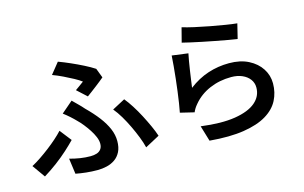

<svg xmlns="http://www.w3.org/2000/svg" viewBox="-101 -1068 2201 1389"><g transform="rotate(-15 1000.0 -373.5)"><path d="M478 -557Q497 -570 514.5 -583Q532 -596 543 -604Q522 -620 488 -638.5Q454 -657 415.5 -675.5Q377 -694 339 -708L405 -790Q446 -775 492.5 -754.5Q539 -734 583.5 -711.5Q628 -689 660 -668L687 -597Q678 -589 661 -575.5Q644 -562 624 -546.5Q604 -531 584.5 -516.5Q565 -502 550 -491ZM302 -91Q342 -80 380.5 -74Q419 -68 458 -68Q483 -68 503.5 -74.5Q524 -81 536 -97Q548 -113 548 -138Q548 -162 536.5 -189.5Q525 -217 507 -244.5Q489 -272 469 -297Q449 -322 430 -340Q412 -359 389 -379.5Q366 -400 342 -418L428 -492Q450 -470 469.5 -451Q489 -432 507 -411Q560 -359 596.5 -311Q633 -263 652.5 -217Q672 -171 672 -125Q672 -77 655.5 -44.5Q639 -12 611.5 7Q584 26 550 34Q516 42 481 42Q437 42 395.5 37.5Q354 33 318 26ZM862 -26Q853 -63 836 -106.5Q819 -150 797.5 -195Q776 -240 752 -280.5Q728 -321 702 -352L798 -403Q822 -374 847.5 -334Q873 -294 896.5 -249Q920 -204 939.5 -161Q959 -118 970 -84ZM355 -217Q327 -188 287.5 -152Q248 -116 200 -80Q152 -44 100 -12L32 -108Q64 -125 99.5 -149Q135 -173 169.5 -199.5Q204 -226 234.5 -253Q265 -280 287 -304Z M1334 -799Q1369 -788 1422.5 -776Q1476 -764 1534.5 -753Q1593 -742 1645.5 -733.5Q1698 -725 1731 -722L1704 -612Q1674 -616 1632.5 -623.5Q1591 -631 1543.5 -640Q1496 -649 1450.5 -658.5Q1405 -668 1367 -676.5Q1329 -685 1306 -691ZM1333 -604Q1328 -582 1322.5 -549Q1317 -516 1311.5 -480Q1306 -444 1301.5 -411Q1297 -378 1294 -356Q1363 -409 1439 -434Q1515 -459 1597 -459Q1682 -459 1742.5 -428Q1803 -397 1835.5 -346.5Q1868 -296 1868 -236Q1868 -168 1838.5 -110.5Q1809 -53 1743.5 -13.5Q1678 26 1573 42.5Q1468 59 1317 46L1282 -71Q1435 -51 1537.5 -67.5Q1640 -84 1692 -128.5Q1744 -173 1744 -238Q1744 -273 1724 -300Q1704 -327 1668.5 -342.5Q1633 -358 1587 -358Q1499 -358 1424.5 -326Q1350 -294 1301 -235Q1288 -220 1280 -207Q1272 -194 1266 -180L1162 -205Q1168 -234 1174 -273.5Q1180 -313 1186 -358.5Q1192 -404 1197 -450.5Q1202 -497 1206 -541Q1210 -585 1212 -620Z"/></g></svg>

Font: Noto Sans SC SemiBold
Style: Regular
Weight: 600
Designer: Ryoko NISHIZUKA 西塚涼子 (kana, bopomofo & ideographs); Paul D. Hunt (Latin, Greek & Cyrillic); Sandoll Communications 산돌커뮤니
Foundry: Adobe
Version: Version 2.004-H2;hotconv 1.0.118;makeotfexe 2.5.65603